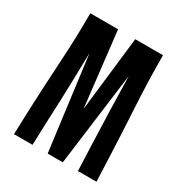

<svg xmlns="http://www.w3.org/2000/svg" viewBox="-171 -862 937 988"><g transform="rotate(30 297.0 -367.5)"><path d="M52 0 57 -147Q63 -294 72 -441Q81 -588 81 -735H246L297 -291L348 -735H513Q513 -588 521.5 -441Q530 -294 536 -147L542 0H432L426 -147Q422 -249 419 -351Q416 -453 414 -555L342 0H252L180 -555Q178 -453 175 -351Q172 -249 167 -147L162 0Z"/></g></svg>

Font: Iosevka QP
Style: Bold
Weight: 700
Designer: Belleve Invis
Foundry: Belleve Invis
Version: Version 20.0.0; ttfautohint (v1.8.4)